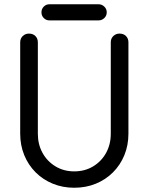

<svg xmlns="http://www.w3.org/2000/svg" viewBox="-20 -868 698 903"><path d="M329 15Q275 15 228.5 -4Q182 -23 147.5 -57.5Q113 -92 94 -138.5Q75 -185 75 -239V-669Q75 -687 87 -698.5Q99 -710 116 -710Q135 -710 146.5 -698.5Q158 -687 158 -669V-239Q158 -189 180 -149Q202 -109 241 -85.5Q280 -62 329 -62Q379 -62 418 -85.5Q457 -109 479 -149Q501 -189 501 -239V-669Q501 -687 513 -698.5Q525 -710 542 -710Q561 -710 572.5 -698.5Q584 -687 584 -669V-239Q584 -185 565 -138.5Q546 -92 511.5 -57.5Q477 -23 430.5 -4Q384 15 329 15ZM213 -772Q197 -772 186 -783Q175 -794 175 -810Q175 -826 186 -837Q197 -848 213 -848H443Q459 -848 470.5 -837Q482 -826 482 -810Q482 -794 470.5 -783Q459 -772 443 -772Z"/></svg>

Font: National Park
Style: Regular
Weight: 400
Designer: Andrea Herstowski, Ben Hoepner
Version: Version 1.009